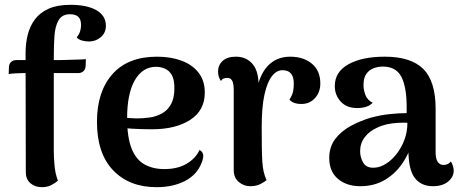

<svg xmlns="http://www.w3.org/2000/svg" viewBox="-20 -762 1908 796"><path d="M154 14Q125 14 106 -2.5Q87 -19 87 -48L86 -541Q86 -582 95 -618Q104 -654 125 -682Q146 -710 182 -726Q218 -742 272 -742Q341 -742 380 -719.5Q419 -697 419 -655Q419 -626 398 -608Q377 -590 349 -590Q333 -590 319.5 -594Q306 -598 298 -607Q309 -621 312.5 -633.5Q316 -646 316 -658Q316 -682 304.5 -692.5Q293 -703 270 -703Q237 -703 222.5 -677.5Q208 -652 205.5 -610Q203 -568 203 -520V-135Q203 -111 206 -76.5Q209 -42 220 -13Q209 -3 192.5 5.5Q176 14 154 14ZM16 -455 17 -484Q18 -499 27 -506Q36 -513 48 -513H233Q237 -513 251.5 -513.5Q266 -514 284 -514.5Q302 -515 317 -515.5Q332 -516 336 -517L335 -488Q334 -474 325.5 -466.5Q317 -459 304 -459H76Q66 -459 46 -458Q26 -457 16 -455Z M629 14Q516 14 449 -56Q382 -126 382 -257Q382 -382 446 -454.5Q510 -527 631 -527Q688 -527 732.5 -510.5Q777 -494 803 -461Q829 -428 829 -378Q829 -304 768.5 -265Q708 -226 610 -226Q569 -226 526 -228.5Q483 -231 435 -243L438 -281Q461 -278 487.5 -275Q514 -272 547 -271Q573 -271 601 -275Q629 -279 652 -292Q675 -305 689 -330Q703 -355 703 -397Q703 -433 692 -451.5Q681 -470 663.5 -477.5Q646 -485 627 -485Q571 -485 539 -429.5Q507 -374 507 -272Q507 -193 525.5 -146.5Q544 -100 579 -80.5Q614 -61 661 -61Q716 -61 753.5 -83Q791 -105 807 -140Q817 -136 821.5 -124Q826 -112 815 -85Q796 -37 746.5 -11.5Q697 14 629 14Z M1017 10Q991 10 970 -7.5Q949 -25 949 -57V-387Q949 -416 942.5 -427.5Q936 -439 923 -439Q917 -439 909 -437Q901 -435 896 -426Q884 -444 884 -465Q884 -492 903 -509.5Q922 -527 958 -527Q1002 -527 1028 -495.5Q1054 -464 1052 -399V-358L1040 -365Q1052 -447 1088.5 -487Q1125 -527 1183 -527Q1238 -527 1273 -498Q1308 -469 1308 -416Q1308 -380 1286.5 -356Q1265 -332 1233 -331Q1196 -330 1180 -349Q1192 -368 1195 -382.5Q1198 -397 1198 -416Q1198 -443 1186.5 -457Q1175 -471 1151 -471Q1127 -471 1107.5 -446.5Q1088 -422 1076.5 -370Q1065 -318 1065 -237Q1065 -186 1065.5 -151Q1066 -116 1067.5 -92.5Q1069 -69 1073 -51Q1077 -33 1085 -15Q1077 -8 1059.5 1Q1042 10 1017 10Z M1775 10Q1726 10 1699.5 -24.5Q1673 -59 1673 -144V-200L1695 -194Q1682 -137 1652 -90.5Q1622 -44 1577 -17Q1532 10 1474 10Q1417 10 1381 -20.5Q1345 -51 1345 -107Q1345 -153 1369.5 -185.5Q1394 -218 1433.5 -239.5Q1473 -261 1517 -274Q1557 -285 1596 -289Q1635 -293 1666 -293V-318Q1666 -401 1644 -443.5Q1622 -486 1567 -486Q1546 -486 1527.5 -478.5Q1509 -471 1498 -454.5Q1487 -438 1487 -409Q1487 -389 1495 -368Q1503 -347 1525 -336Q1514 -324 1497 -319Q1480 -314 1461 -314Q1417 -314 1392.5 -341Q1368 -368 1368 -405Q1368 -464 1424.5 -495.5Q1481 -527 1575 -527Q1684 -527 1735 -476Q1786 -425 1786 -311V-131Q1786 -78 1820 -78Q1826 -78 1835 -81.5Q1844 -85 1849 -93Q1855 -84 1858 -73.5Q1861 -63 1861 -55Q1861 -28 1837.5 -9Q1814 10 1775 10ZM1534 -67Q1556 -68 1580 -83Q1604 -98 1624 -123.5Q1644 -149 1656.5 -182Q1669 -215 1669 -253Q1649 -254 1626 -252.5Q1603 -251 1581.5 -246Q1560 -241 1542 -232Q1511 -218 1492 -193Q1473 -168 1473 -135Q1473 -108 1487 -86Q1501 -64 1534 -67Z"/></svg>

Font: Arima SemiBold
Style: Regular
Weight: 600
Designer: Joana Correia and Natanael Gama
Foundry: NDISCOVER
Version: Version 1.101;gftools[0.9.23]